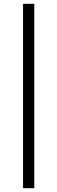

<svg xmlns="http://www.w3.org/2000/svg" viewBox="-20 -803 301 1008"><path d="M101 185V-783H160V185Z"/></svg>

Font: Ubuntu Sans Light
Style: Regular
Weight: 300
Designer: Dalton Maag Ltd
Foundry: Dalton Maag Ltd
Version: Version 1.006; ttfautohint (v1.8.4.7-5d5b)